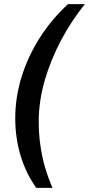

<svg xmlns="http://www.w3.org/2000/svg" viewBox="-20 -755 432 932"><path d="M156 157Q105 85 79.5 -1Q54 -87 54 -180Q54 -282 84.5 -381Q115 -480 172 -570Q229 -660 310 -735H392Q328 -656 277.5 -561.5Q227 -467 197.5 -366Q168 -265 168 -164Q168 -106 176 -49Q184 8 199.5 60Q215 112 235 157Z"/></svg>

Font: Archivo Variable SemiBold
Style: Italic
Weight: 600
Italic angle: -10°
Designer: Hector Gatti
Foundry: Omnibus-Type
Version: Version 2.001